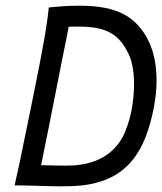

<svg xmlns="http://www.w3.org/2000/svg" viewBox="-20 -657 576 682"><path d="M260.3 -562.5C368.2 -562.5 405.3 -528.3 436.5 -465.8C449.7 -439 456.1 -400.4 456.1 -357.9C456.1 -326.7 452.6 -293 446.3 -260.3C441.4 -233.9 427.2 -190.9 415 -168.9C366.2 -81.5 275.4 -68.8 219.7 -68.8C190.4 -68.8 168.5 -68.8 126 -70.3C135.7 -117.2 168 -276.4 196.3 -422.9C202.6 -456.1 210 -489.3 215.8 -519.5C218.8 -534.2 221.7 -549.3 223.6 -561.5C232.4 -563 237.8 -562.5 245.6 -562.5ZM45.9 -61C35.2 -14.2 35.2 -14.6 32.2 1.5C87.9 1.5 152.3 4.9 193.4 4.9C220.2 4.9 245.1 4.4 272.5 1.5C435.1 -17.6 497.1 -122.1 526.9 -277.3C532.7 -309.1 536.1 -340.8 536.1 -371.1C536.1 -423.3 526.9 -471.7 508.3 -510.3C465.3 -597.7 396.5 -636.7 264.2 -636.7C215.8 -636.7 193.8 -634.3 153.3 -630.4C149.4 -588.4 139.6 -528.8 127.9 -467.3L121.1 -431.2C91.3 -277.3 50.8 -87.4 45.9 -61Z"/></svg>

Font: Fantasque Sans Mono
Style: RegItalic
Weight: 400
Italic angle: -11°
Monospace: yes
Designer: Jany Belluz
Version: Version 1.6.3